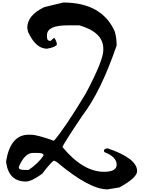

<svg xmlns="http://www.w3.org/2000/svg" viewBox="-20 -1422 1125 1502"><path d="M474.6 -1402.3Q775.4 -1402.3 877 -1177.7Q892.6 -1127 892.6 -1066.4Q767.6 -702.1 623 -515.6Q468.8 -285.2 468.8 -271.5Q628.9 -78.1 793.9 -78.1Q892.6 -78.1 892.6 -133.8Q892.6 -194.3 799.8 -230.5L793.9 -236.3V-246.1Q793.9 -257.8 821.3 -261.7Q1052.7 -183.6 1052.7 -83Q1052.7 -32.2 915 43.9L821.3 59.6Q678.7 59.6 424.8 -154.3L403.3 -165Q388.7 -165 309.6 -62.5Q226.6 -2 182.6 -2Q49.8 -2 28.3 -149.4V-165Q63.5 -368.2 204.1 -368.2H220.7Q269.5 -368.2 397.5 -322.3H403.3Q489.3 -421.9 650.4 -689.5Q788.1 -948.2 788.1 -1030.3V-1041Q788.1 -1168.9 601.6 -1223.6H507.8Q347.7 -1223.6 347.7 -1147.5V-1132.8Q347.7 -1101.6 375 -1101.6L403.3 -1127Q424.8 -1100.6 424.8 -1071.3Q406.2 -1050.8 347.7 -1041Q259.8 -1041 199.2 -1172.9L193.4 -1204.1Q193.4 -1302.7 326.2 -1366.2ZM127.9 -119.1V-108.4Q130.9 -92.8 171.9 -92.8H204.1Q281.2 -145.5 320.3 -205.1V-210Q316.4 -225.6 276.4 -225.6H237.3Q174.8 -225.6 127.9 -119.1Z"/></svg>

Font: EG Dragon Caps 
Style: Regular
Weight: 400
Designer: Bill Roach / W.K. Roach
Version: Version 1.00 April 18, 2012, initial release